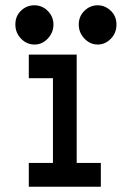

<svg xmlns="http://www.w3.org/2000/svg" viewBox="-20 -706 490 726"><path d="M182.1 -613.3Q182.1 -583 160.9 -560.3Q139.6 -537.6 110.4 -537.6Q81.1 -537.6 59.6 -559.8Q38.1 -582 38.1 -613.3Q38.1 -645.5 59.6 -665.8Q81.1 -686 109.4 -686Q140.1 -686 161.1 -664.3Q182.1 -642.6 182.1 -613.3ZM420.4 -613.3Q420.4 -581.1 398.9 -559.3Q377.4 -537.6 349.6 -537.6Q320.8 -537.6 299.3 -560.1Q277.8 -582.5 277.8 -613.3Q277.8 -644 299.1 -665Q320.3 -686 349.6 -686Q377 -686 398.7 -665.5Q420.4 -645 420.4 -613.3ZM361.3 -89.8V0H88.9V-89.8H180.2V-410.2H88.9V-499.5H270V-89.8Z"/></svg>

Font: Anka/Coder Narrow
Style: Bold
Weight: 700
Width: 3
Monospace: yes
Version: Version 001.100